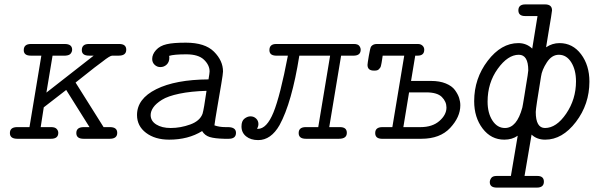

<svg xmlns="http://www.w3.org/2000/svg" viewBox="-20 -631 2700 873"><path d="M56 -53H114L168 -378Q168 -378 120 -378Q88 -378 88 -403Q88 -431 121 -431H274Q308 -431 308 -405Q308 -396 301.5 -387.5Q295 -379 277 -378H219L191 -210L406 -378H385Q352 -378 352 -403Q352 -431 384 -431H522Q554 -431 554 -405Q554 -378 520 -378H490Q480 -378 446 -351Q437 -344 410 -324Q361 -285 324 -256V-255L451 -53H480Q513 -53 513 -27Q513 0 479 0H360Q327 0 327 -26Q327 -53 361 -53H387L281 -222L179 -143L165 -53H213Q230 -53 237.5 -45Q245 -37 245 -27Q245 0 212 0H59Q25 0 25 -26Q25 -52 56 -53Z M603 -108Q603 -182 690.5 -225.5Q778 -269 928 -270Q933 -299 933 -306Q933 -335 907.5 -359.5Q882 -384 827 -384Q771 -384 749 -377Q749 -375 749.5 -372.5Q750 -370 750 -369Q750 -349 738 -337.5Q726 -326 709 -326Q694 -326 683 -336.5Q672 -347 672 -363Q672 -384 689.5 -403.5Q707 -423 738 -430Q767 -437 825 -437Q912 -437 953 -396Q994 -355 994 -306Q994 -296 986 -248.5Q978 -201 968 -143Q958 -85 955 -61Q977 -53 1006 -53H1016Q1053 -53 1053 -27Q1053 0 1020 0H1000Q956 -1 933.5 -8Q911 -15 899 -35Q836 4 749 4Q685 4 644 -27Q603 -58 603 -108ZM665 -108Q665 -81 690.5 -65Q716 -49 756 -49Q801 -49 845 -65Q889 -81 901 -114Q907 -134 919 -218Q848 -216 795.5 -205Q743 -194 716 -177Q689 -160 677 -142.5Q665 -125 665 -108Z M1078 -56Q1078 -81 1091.5 -91.5Q1105 -102 1119 -102Q1134 -102 1144.5 -92Q1155 -82 1155 -67Q1155 -57 1149 -45H1152Q1193 -45 1223.5 -120Q1254 -195 1289 -378H1234Q1205 -379 1205 -403Q1205 -431 1236 -431H1589Q1607 -431 1613.5 -422.5Q1620 -414 1620 -405Q1620 -379 1590 -378H1531L1477 -53H1526Q1557 -53 1557 -27Q1557 0 1521 0H1371Q1338 0 1338 -26Q1338 -52 1368 -53H1427L1481 -378H1341Q1307 -164 1251 -62Q1212 6 1154 6Q1120 6 1099 -11Q1078 -28 1078 -56Z M1651 -336Q1651 -342 1657 -377Q1663 -412 1667 -419Q1676 -431 1693 -431H1880Q1893 -431 1901 -423.5Q1909 -416 1909 -405Q1909 -378 1879 -378H1868L1849 -263H1940Q1979 -263 2007 -251.5Q2035 -240 2048.5 -221.5Q2062 -203 2067.5 -186Q2073 -169 2073 -152Q2073 -99 2027 -49.5Q1981 0 1896 0H1715Q1686 -1 1686 -26Q1686 -53 1719 -53H1764L1818 -378H1720Q1719 -372 1717.5 -361Q1716 -350 1715 -345.5Q1714 -341 1712.5 -333.5Q1711 -326 1708.5 -323Q1706 -320 1703 -316.5Q1700 -313 1695 -311.5Q1690 -310 1684 -310H1680Q1651 -310 1651 -336ZM1814 -53H1892Q1946 -53 1978 -81Q2010 -109 2010 -142Q2010 -169 1989 -190Q1968 -211 1918 -211H1840Z M2136 -171Q2136 -274 2197.5 -354.5Q2259 -435 2337 -435Q2374 -435 2400 -410L2424 -558H2368Q2337 -558 2337 -584Q2337 -611 2369 -611H2458Q2490 -611 2490 -584Q2490 -581 2485.5 -552.5Q2481 -524 2473.5 -480.5Q2466 -437 2463 -416Q2491 -435 2524 -435Q2584 -435 2622 -384.5Q2660 -334 2660 -260Q2660 -157 2598.5 -76.5Q2537 4 2459 4Q2421 4 2397 -19L2365 169H2423Q2453 169 2453 195Q2453 222 2421 222H2239Q2207 222 2207 197Q2207 188 2213.5 178.5Q2220 169 2238 169H2303L2334 -14Q2309 4 2273 4Q2213 4 2174.5 -46.5Q2136 -97 2136 -171ZM2197 -169Q2197 -117 2219 -83Q2241 -49 2276 -49Q2330 -49 2355 -142L2358 -158Q2361 -174 2364.5 -197Q2368 -220 2372 -244Q2376 -268 2379 -287Q2382 -306 2382 -311Q2382 -382 2339 -382Q2289 -382 2243 -318Q2197 -254 2197 -169ZM2416 -122Q2416 -49 2458 -49Q2510 -49 2554.5 -114.5Q2599 -180 2599 -261Q2599 -313 2577.5 -347.5Q2556 -382 2521 -382Q2489 -382 2466.5 -347.5Q2444 -313 2440 -283Q2416 -138 2416 -122Z"/></svg>

Font: CMU Typewriter Text
Style: LightOblique
Weight: 200
Italic angle: -9.46001°
Version: Version 0.7.0